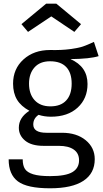

<svg xmlns="http://www.w3.org/2000/svg" viewBox="-20 -809 556 1040"><path d="M131.8 -636.2 96.2 -678.2 230 -789.1H285.2L418.9 -678.2L382.8 -636.2L257.8 -720.2ZM488.8 -582 514.2 -504.9Q468.3 -490.2 361.8 -488.8Q454.1 -448.2 454.1 -354Q454.1 -275.4 400.6 -226.1Q347.2 -176.8 255.9 -176.8Q220.2 -176.8 189 -187Q160.2 -167.5 160.2 -134.8Q160.2 -89.8 231.9 -89.8H315.9Q395 -89.8 444.1 -49.6Q493.2 -9.3 493.2 53.2Q493.2 129.9 431.9 170.4Q370.6 210.9 251 210.9Q127.4 210.9 77.1 173.6Q26.9 136.2 26.9 54.2H103Q103 87.4 115.2 106.2Q127.4 125 159.9 135Q192.4 145 251 145Q335.4 145 371.8 123.5Q408.2 102.1 408.2 59.1Q408.2 21 379.4 1Q350.6 -19 298.8 -19H215.8Q150.4 -19 116.2 -47.1Q82 -75.2 82 -117.2Q82 -172.4 139.2 -209Q93.8 -233.4 72.3 -269Q50.8 -304.7 50.8 -356Q50.8 -436 107.2 -487.1Q163.6 -538.1 251 -538.1Q314 -536.6 360.1 -543Q406.2 -549.3 429 -557.1Q451.7 -564.9 488.8 -582ZM251 -477.1Q196.3 -477.1 166.7 -443.6Q137.2 -410.2 137.2 -356Q137.2 -299.3 167.7 -266.1Q198.2 -232.9 252.9 -232.9Q309.1 -232.9 338.6 -264.9Q368.2 -296.9 368.2 -356Q368.2 -415 338.6 -446Q309.1 -477.1 251 -477.1Z"/></svg>

Font: Fira Sans Book
Style: Regular
Weight: 350
Designer: Carrois Corporate & Edenspiekermann AG
Foundry: Carrois Corporate GbR & Edenspiekermann AG
Version: Version 4.203;PS 004.203;hotconv 1.0.88;makeotf.lib2.5.64775